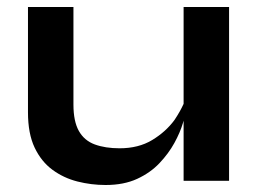

<svg xmlns="http://www.w3.org/2000/svg" viewBox="-20 -517 733 549"><path d="M635 0H505V-172Q504 -168 503 -165Q495 -138 478.5 -108Q462 -78 436 -50.5Q410 -23 372 -5.5Q334 12 282 12Q241 12 201.5 2Q162 -8 130 -31.5Q98 -55 79 -95Q60 -135 60 -196V-497H190V-218Q190 -170 205.5 -142.5Q221 -115 251 -104Q281 -93 322 -93Q376 -93 415 -116.5Q454 -140 479 -174Q495 -198 505 -220V-497H635Z"/></svg>

Font: Syne Modified
Style: Bold
Weight: 700
Designer: Lucas Descroix
Foundry: Bonjour Monde
Version: Version 2.200